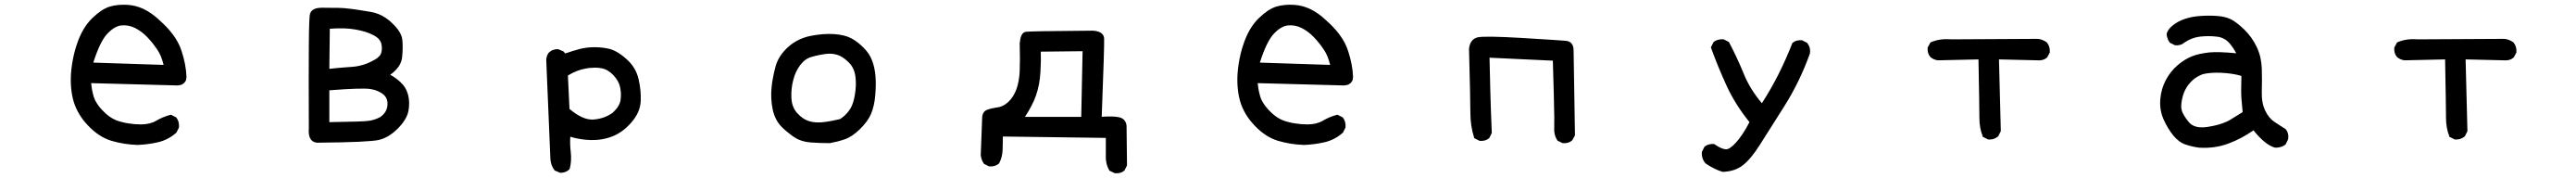

<svg xmlns="http://www.w3.org/2000/svg" viewBox="-20 -601 11040 762"><path d="M569.3 19.5Q511.7 17.6 458.5 2Q404.3 -14.2 357.9 -63Q335 -86.9 319.6 -112.5Q304.2 -138.2 295.9 -165.5Q280.3 -219.2 284.2 -284.7Q285.6 -306.2 289.1 -328.1Q292.5 -350.1 297.9 -372.1Q303.2 -394 311 -416Q322.3 -449.2 338.4 -476.1Q354.5 -502.9 375 -522.9Q385.3 -532.7 395 -540.8Q404.8 -548.8 414.3 -555.2Q423.8 -561.5 433.1 -565.9Q442.4 -570.3 451.7 -573.2Q486.8 -583 528.8 -580.1Q537.1 -579.6 545.4 -578.1Q553.7 -576.7 561.8 -574.7Q569.8 -572.8 577.6 -569.8Q585.4 -566.9 593.3 -563.5Q601.1 -560.1 608.4 -555.7Q613.8 -552.7 619.1 -549.3Q624.5 -545.9 630.4 -541.7Q636.2 -537.6 642.1 -533Q647.9 -528.3 654.1 -522.9Q660.2 -517.6 666.5 -511.7Q672.9 -505.9 679.4 -499.8Q686 -493.7 692.9 -486.3Q708.5 -470.2 721.2 -453.1Q733.9 -436 743.4 -418Q752.9 -399.9 758.8 -380.9Q777.3 -324.2 779.3 -272.5Q779.3 -267.1 778.3 -262.2Q777.3 -257.3 775.1 -253.4Q772.9 -249.5 770 -246.6Q767.1 -243.7 763.2 -241.2Q759.3 -238.8 754.6 -237.5Q750 -236.3 744.6 -235.6Q739.3 -234.9 733.4 -235.4L370.6 -245.1Q371.6 -238.3 372.3 -231.9Q373 -225.6 374 -219.7Q375 -213.9 376.2 -208.5Q377.4 -203.1 378.7 -198.2Q379.9 -193.4 381.3 -188.7Q382.8 -184.1 384.3 -179.7Q387.7 -170.9 393.6 -161.4Q399.4 -151.9 407.7 -141.6Q416 -131.3 426.8 -121.1Q442.9 -105 461.2 -94.5Q479.5 -84 500.5 -79.1Q514.6 -75.2 528.6 -73Q542.5 -70.8 556.2 -69.6Q569.8 -68.4 583 -68.4Q622.6 -68.4 649.4 -84Q678.2 -101.1 710.4 -109.4L712.4 -109.9L714.4 -108.9L733.9 -99.1L735.4 -98.1L736.3 -97.2Q749 -80.1 747.1 -56.2V-55.2L746.6 -54.2L736.8 -34.7L736.3 -33.7L735.4 -32.7Q701.2 -2.4 657.7 7.8Q615.2 17.6 569.8 19.5ZM681.2 -323.2Q676.3 -343.3 669.7 -359.4Q663.1 -375.5 654.3 -388.2Q644.5 -402.8 633.8 -416.3Q623 -429.7 610.8 -442.4Q587.4 -466.8 559.1 -481Q531.2 -495.1 500.5 -492.2Q470.7 -489.3 439.5 -456.1Q408.7 -423.3 379.9 -333Z M1342.8 9.8Q1341.8 9.8 1341.1 9.8Q1340.3 9.8 1339.6 9.8Q1338.9 9.8 1338.4 9.8Q1318.4 7.8 1309.8 -8.1Q1301.3 -23.9 1303.7 -51.3Q1303.2 -173.3 1303.2 -258.1Q1303.2 -342.8 1303.7 -406.5Q1304.2 -470.2 1305.4 -502.9Q1306.6 -535.6 1309.1 -542.5Q1316.9 -568.4 1362.3 -567.9Q1376 -567.9 1387.9 -567.6Q1399.9 -567.4 1409.7 -567.4Q1419.4 -567.4 1427.7 -567.4Q1452.6 -567.4 1488.3 -562.5Q1500 -561 1512.9 -559.1Q1525.9 -557.1 1540.3 -554.7Q1554.7 -552.2 1570.3 -549.8Q1578.6 -548.3 1586.4 -546.1Q1594.2 -543.9 1601.8 -541Q1609.4 -538.1 1616.9 -534.2Q1624.5 -530.3 1631.6 -525.4Q1638.7 -520.5 1645.8 -515.1Q1652.8 -509.8 1659.2 -503.4Q1679.7 -484.4 1690.9 -466.6Q1702.1 -448.7 1704.1 -432.6Q1708 -401.4 1703.6 -356.9Q1702.1 -342.3 1695.8 -328.9Q1689.5 -315.4 1678.7 -303.7Q1668 -292 1652.8 -280.8Q1676.3 -268.1 1696.3 -249.5Q1721.2 -226.6 1729.5 -193.8Q1737.3 -161.1 1730.5 -125.5Q1723.1 -88.9 1684.8 -50.5Q1646.5 -12.2 1604 -2Q1582.5 2.9 1518.1 5.9Q1453.6 8.8 1342.8 9.8ZM1609.4 -99.6Q1624 -109.9 1631.6 -122.3Q1639.2 -134.8 1640.6 -149.9Q1641.6 -160.2 1639.9 -168.7Q1638.2 -177.2 1634 -184.1Q1629.9 -190.9 1623 -196.8Q1619.1 -200.2 1614.3 -203.1Q1609.4 -206.1 1604.2 -208.7Q1599.1 -211.4 1593.5 -213.4Q1587.9 -215.3 1581.5 -217Q1575.2 -218.8 1568.4 -219.7Q1534.7 -225.6 1391.6 -214.4V-78.1Q1465.3 -79.1 1507.8 -80.6Q1550.3 -82 1562.5 -84Q1574.7 -85.9 1586.4 -89.8Q1598.1 -93.8 1609.4 -99.6ZM1572.8 -338.4Q1604 -353 1611.8 -369.1Q1619.6 -385.7 1615.2 -410.6Q1610.8 -434.6 1582 -449.7Q1551.8 -466.3 1503.9 -474.6Q1458 -482.9 1393.6 -478L1391.6 -306.2Q1407.7 -308.1 1423.3 -309.6Q1439 -311 1454.3 -312.3Q1469.7 -313.5 1484.9 -314.5Q1532.7 -317.4 1572.8 -338.4Z M2379.4 138.2 2358.9 129.4 2357.4 128.9 2356.4 127.4Q2348.1 116.7 2343.8 103.8Q2339.4 90.8 2338.9 76.2Q2337.9 49.3 2321.3 -344.2V-344.7V-345.2Q2321.8 -353.5 2324.5 -361.3Q2327.1 -369.1 2332 -375.5L2332.5 -376H2333Q2339.8 -383.3 2349.6 -387Q2359.4 -390.6 2371.1 -390.6H2372.1L2373.5 -390.1L2394 -381.3L2395 -380.9L2396 -379.9L2402.3 -372.1Q2436.5 -383.8 2465.8 -391.6Q2497.6 -399.4 2531.5 -398.9Q2565.4 -398.4 2594.7 -391.1Q2605 -388.2 2616.2 -382.6Q2627.4 -377 2639.4 -368.7Q2651.4 -360.4 2664.6 -348.6Q2704.6 -314 2716.8 -263.2Q2728.5 -213.4 2726.1 -167Q2723.6 -119.6 2686 -76.7Q2648.9 -34.2 2604.5 -17.1Q2560.5 0 2511.2 -1.5Q2465.8 -2.9 2424.3 -15.6Q2422.4 16.6 2426.3 49.8Q2430.7 88.4 2421.9 121.6L2421.4 123L2419.9 124Q2413.1 131.3 2403.3 135Q2393.6 138.7 2381.8 138.7H2380.9ZM2606.4 -118.7Q2621.6 -132.8 2629.6 -146Q2637.7 -159.2 2639.6 -171.9Q2641.1 -180.7 2641.4 -189.5Q2641.6 -198.2 2640.9 -207.5Q2640.1 -216.8 2638.2 -226.1Q2633.3 -252.9 2609.9 -278.3Q2586.9 -303.2 2559.1 -308.6Q2551.8 -310.1 2543.9 -310.8Q2536.1 -311.5 2527.6 -311.3Q2519 -311 2509.8 -310.3Q2500.5 -309.6 2490.7 -307.6Q2452.6 -301.3 2414.1 -277.8L2420.9 -134.8Q2478.5 -85.9 2523.9 -89.4Q2570.8 -92.8 2606.4 -118.7Z M3536.1 11.7Q3494.1 11.7 3455.1 8.8Q3415 5.9 3387.7 -11.7Q3378.4 -17.1 3369.4 -24.2Q3360.4 -31.2 3350.8 -39.1Q3341.3 -46.9 3332 -56.2Q3302.2 -85 3292 -131.8Q3282.2 -178.2 3287.1 -227.1Q3288.6 -243.2 3291.3 -258.8Q3293.9 -274.4 3297.4 -289.6Q3300.8 -304.7 3304.7 -318.8Q3317.9 -363.8 3358.2 -399.9Q3398.4 -436 3454.1 -447.3Q3508.3 -458 3554.2 -455.1Q3600.1 -452.1 3628.9 -437Q3656.7 -421.9 3681.6 -396.5Q3707 -371.6 3718.3 -340.8Q3729.5 -311 3732.4 -274.9Q3735.4 -239.3 3731.4 -192.9Q3729.5 -169.4 3724.9 -149.7Q3720.2 -129.9 3713.4 -113.3Q3699.2 -80.6 3665 -47.4Q3630.9 -14.2 3599.6 -4.4Q3584 1 3568.6 4.9Q3553.2 8.8 3537.1 11.7H3536.6ZM3580.6 -91.3Q3591.3 -98.1 3600.8 -106.9Q3610.4 -115.7 3618.7 -127Q3624.5 -134.8 3629.2 -144.3Q3633.8 -153.8 3637.5 -166Q3641.1 -178.2 3643.6 -192.4Q3651.4 -235.4 3646.5 -272.5Q3642.1 -309.1 3619.6 -332Q3615.2 -336.4 3610.6 -340.6Q3606 -344.7 3601.3 -348.4Q3596.7 -352.1 3592 -355Q3587.4 -357.9 3582.8 -360.4Q3578.1 -362.8 3573.2 -364.7Q3561 -369.1 3547.6 -370.6Q3534.2 -372.1 3519 -370.1Q3508.8 -368.7 3498.8 -366.9Q3488.8 -365.2 3478.8 -362.8Q3468.8 -360.4 3458.5 -357.4Q3430.2 -349.6 3410.2 -322.8Q3389.2 -295.4 3379.9 -258.3Q3370.1 -221.2 3372.1 -181.2Q3374 -142.1 3397 -116.7Q3420.4 -90.8 3447.3 -82.5Q3474.1 -74.2 3509.3 -78.1Q3526.4 -80.1 3544.7 -83.5Q3563 -86.9 3580.6 -91.3Z M4757.3 140.1 4736.8 130.4 4734.9 129.4 4734.4 127.9Q4717.8 99.1 4719.7 64.5V-10.7L4278.3 -16.6Q4278.3 -6.8 4278.1 2.7Q4277.8 12.2 4277.8 21.5Q4277.8 30.8 4277.3 40Q4276.4 71.8 4262.2 98.6L4261.2 99.6L4260.3 100.1Q4244.1 113.3 4220.2 111.3H4219.2L4218.3 110.8L4198.7 101.1L4197.3 100.1L4196.3 98.6Q4185.5 82 4183.6 63V62.5L4189.5 -92.8Q4189.5 -123 4210.9 -130.9Q4229 -137.7 4256.3 -141.6Q4260.7 -142.1 4264.6 -143.1Q4268.6 -144 4272.5 -145.8Q4276.4 -147.5 4280.3 -149.4Q4284.2 -151.4 4287.8 -153.8Q4291.5 -156.2 4295.2 -159.2Q4298.8 -162.1 4302.7 -165.5Q4324.2 -186 4336.4 -218.8Q4348.6 -252 4350.6 -297.9Q4352.5 -344.7 4350.6 -415V-415.5Q4351.6 -426.3 4353.3 -434.3Q4355 -442.4 4357.9 -449Q4360.8 -455.6 4365.5 -459.7Q4370.1 -463.9 4376 -464.8Q4385.3 -466.3 4454.6 -467.5Q4523.9 -468.8 4663.1 -469.7H4663.6Q4678.2 -469.2 4688.7 -465.3Q4699.2 -461.4 4705.6 -454.1Q4711.9 -446.8 4712.4 -436Q4713.9 -409.7 4702.1 -101.1Q4714.8 -102.1 4725.3 -102.3Q4735.8 -102.5 4745.1 -102.3Q4754.4 -102.1 4762 -101.3Q4769.5 -100.6 4775.9 -99.1Q4783.2 -97.7 4789.1 -94.5Q4794.9 -91.3 4799.1 -86.4Q4803.2 -81.5 4805.7 -75.4Q4808.1 -69.3 4808.6 -62V-61.5L4810.5 105.5V106.9L4810.1 107.9L4800.3 127.4L4799.8 128.9L4798.8 129.4Q4791 136.2 4781 138.9Q4771 141.6 4759.3 140.6H4758.3ZM4614.3 -100.6 4620.1 -381.8 4440.9 -379.9Q4442.4 -344.2 4439.5 -293.5Q4436.5 -238.3 4420.4 -192.4Q4405.8 -150.4 4373 -100.6Z M5569.3 19.5Q5511.7 17.6 5458.5 2Q5404.3 -14.2 5357.9 -63Q5335 -86.9 5319.6 -112.5Q5304.2 -138.2 5295.9 -165.5Q5280.3 -219.2 5284.2 -284.7Q5285.6 -306.2 5289.1 -328.1Q5292.5 -350.1 5297.9 -372.1Q5303.2 -394 5311 -416Q5322.3 -449.2 5338.4 -476.1Q5354.5 -502.9 5375 -522.9Q5385.3 -532.7 5395 -540.8Q5404.8 -548.8 5414.3 -555.2Q5423.8 -561.5 5433.1 -565.9Q5442.4 -570.3 5451.7 -573.2Q5486.8 -583 5528.8 -580.1Q5537.1 -579.6 5545.4 -578.1Q5553.7 -576.7 5561.8 -574.7Q5569.8 -572.8 5577.6 -569.8Q5585.4 -566.9 5593.3 -563.5Q5601.1 -560.1 5608.4 -555.7Q5613.8 -552.7 5619.1 -549.3Q5624.5 -545.9 5630.4 -541.7Q5636.2 -537.6 5642.1 -533Q5647.9 -528.3 5654.1 -522.9Q5660.2 -517.6 5666.5 -511.7Q5672.9 -505.9 5679.4 -499.8Q5686 -493.7 5692.9 -486.3Q5708.5 -470.2 5721.2 -453.1Q5733.9 -436 5743.4 -418Q5752.9 -399.9 5758.8 -380.9Q5777.3 -324.2 5779.3 -272.5Q5779.3 -267.1 5778.3 -262.2Q5777.3 -257.3 5775.1 -253.4Q5772.9 -249.5 5770 -246.6Q5767.1 -243.7 5763.2 -241.2Q5759.3 -238.8 5754.6 -237.5Q5750 -236.3 5744.6 -235.6Q5739.3 -234.9 5733.4 -235.4L5370.6 -245.1Q5371.6 -238.3 5372.3 -231.9Q5373 -225.6 5374 -219.7Q5375 -213.9 5376.2 -208.5Q5377.4 -203.1 5378.7 -198.2Q5379.9 -193.4 5381.3 -188.7Q5382.8 -184.1 5384.3 -179.7Q5387.7 -170.9 5393.6 -161.4Q5399.4 -151.9 5407.7 -141.6Q5416 -131.3 5426.8 -121.1Q5442.9 -105 5461.2 -94.5Q5479.5 -84 5500.5 -79.1Q5514.6 -75.2 5528.6 -73Q5542.5 -70.8 5556.2 -69.6Q5569.8 -68.4 5583 -68.4Q5622.6 -68.4 5649.4 -84Q5678.2 -101.1 5710.4 -109.4L5712.4 -109.9L5714.4 -108.9L5733.9 -99.1L5735.4 -98.1L5736.3 -97.2Q5749 -80.1 5747.1 -56.2V-55.2L5746.6 -54.2L5736.8 -34.7L5736.3 -33.7L5735.4 -32.7Q5701.2 -2.4 5657.7 7.8Q5615.2 17.6 5569.8 19.5ZM5681.2 -323.2Q5676.3 -343.3 5669.7 -359.4Q5663.1 -375.5 5654.3 -388.2Q5644.5 -402.8 5633.8 -416.3Q5623 -429.7 5610.8 -442.4Q5587.4 -466.8 5559.1 -481Q5531.2 -495.1 5500.5 -492.2Q5470.7 -489.3 5439.5 -456.1Q5408.7 -423.3 5379.9 -333Z M6676.3 11.2 6656.7 1.5 6655.3 0.5 6654.3 -1Q6639.6 -23.9 6641.6 -54.2Q6642.1 -64 6641.8 -98.1Q6641.6 -132.3 6639.9 -193.8Q6638.2 -255.4 6635.7 -341.3L6364.3 -354Q6366.2 -266.1 6367.7 -210.9Q6369.1 -155.8 6370.1 -131.3Q6372.1 -82 6374 -33.2V-31.7L6373.5 -30.8L6363.8 -11.2L6363.3 -9.8L6362.3 -9.3Q6346.7 3.9 6322.8 2H6321.8L6320.8 1.5L6301.3 -8.3L6298.8 -9.8L6298.3 -11.7Q6282.2 -61.5 6282.2 -118.7Q6282.2 -174.8 6276.4 -391.6V-392.1Q6280.8 -432.1 6312 -440.9Q6340.3 -448.2 6503.4 -438.5Q6665.5 -428.7 6691.9 -426.3Q6707.5 -424.8 6715.8 -414.8Q6724.1 -404.8 6724.6 -387.7L6730.5 -23.4V-22L6730 -20.5L6719.2 -1L6718.3 0L6717.8 0.5Q6710 7.3 6700 10Q6689.9 12.7 6678.2 11.7H6677.2Z M7362.3 134.3Q7349.6 130.4 7337.4 125Q7325.2 119.6 7313.5 113Q7301.8 106.4 7290.5 98.6L7290 98.1L7289.6 97.7Q7272.5 78.1 7274.4 50.3V49.3L7274.9 48.3L7284.7 28.8L7285.2 27.3L7286.1 26.9Q7301.8 13.7 7325.7 15.6H7327.1L7328.6 16.6Q7358.4 37.1 7377 38.1Q7394 39.1 7421.9 7.8Q7450.2 -23.9 7478.5 -78.1Q7447.8 -116.2 7423.3 -155Q7398.9 -193.8 7380.4 -233.9Q7343.3 -314.9 7314 -395.5L7313 -397.9L7314 -399.9L7323.7 -419.4L7324.7 -420.9L7325.7 -421.9Q7342.8 -434.6 7366.7 -432.6H7367.7L7368.7 -432.1L7388.2 -422.4L7390.1 -421.4L7391.1 -419.9Q7426.3 -353 7454.6 -283.7Q7481.4 -218.3 7531.7 -159.2Q7569.8 -218.3 7601.1 -279.8Q7634.3 -345.2 7661.6 -415L7662.1 -416.5L7663.1 -417.5Q7670.9 -424.3 7680.9 -427Q7690.9 -429.7 7702.6 -428.7H7703.6L7704.6 -428.2L7724.1 -418.5L7725.6 -418L7726.1 -416.5Q7741.7 -397 7737.3 -371.1V-370.6L7736.8 -370.1Q7693.8 -250.5 7627 -145Q7560.5 -40 7522.9 19Q7484.9 79.1 7451.2 105.5Q7417 132.8 7364.3 134.8H7363.3Z M8500.5 -4.4 8481 -14.2 8478.5 -15.1 8478 -17.6Q8463.9 -53.7 8463.9 -96.2Q8463.9 -137.2 8460 -346.7L8286.1 -342.8H8285.6Q8268.1 -345.2 8254.9 -356L8254.4 -356.4Q8240.2 -372.1 8242.2 -396V-397.5L8242.7 -398.4L8253.4 -418L8254.4 -419.4L8256.3 -420.4Q8294.9 -436.5 8340.8 -432.6L8713.9 -434.6H8714.4Q8719.7 -434.1 8724.9 -432.9Q8730 -431.6 8734.6 -429.7Q8739.3 -427.7 8743.9 -425.3Q8748.5 -422.9 8752.4 -419.9L8752.9 -419.4L8753.4 -418.9Q8767.6 -401.4 8765.6 -377.4V-376L8765.1 -375L8754.4 -355.5L8753.4 -354.5L8752.9 -354Q8737.3 -340.8 8713.4 -342.8L8547.9 -346.7L8555.7 -41V-39.6L8555.2 -38.6L8545.4 -19L8544.9 -18.1L8543.9 -17.1Q8526.4 -2 8502.4 -3.9H8501.5Z M9406.2 31.2Q9376.5 27.3 9348.6 18.1Q9319.8 8.8 9295.4 -20.5Q9271.5 -49.8 9253.4 -89.8Q9235.4 -130.9 9239.3 -176.3Q9243.2 -221.7 9263.2 -258.8Q9283.2 -295.9 9313.5 -321.8Q9343.8 -347.7 9375 -359.9Q9390.6 -366.2 9408.9 -370.1Q9427.2 -374 9448.2 -376.5Q9487.3 -380.4 9564.9 -373Q9548.8 -402.8 9531.2 -420.9Q9524.9 -427.2 9517.1 -432.1Q9509.3 -437 9500 -440.2Q9490.7 -443.4 9480 -444.3Q9471.2 -445.3 9462.6 -445.8Q9454.1 -446.3 9445.6 -446.3Q9437 -446.3 9428 -445.8Q9418.9 -445.3 9409.7 -444.3Q9374.5 -440.4 9342.3 -418.5Q9334.5 -411.6 9324.7 -408.9Q9314.9 -406.2 9303.2 -407.2H9302.2L9301.3 -407.7L9281.7 -417.5L9280.3 -418.5L9279.3 -419.4Q9273.9 -426.8 9270.8 -435.3Q9267.6 -443.8 9266.6 -453.6V-454.1V-454.6Q9269 -472.7 9292 -491.7Q9314.5 -510.3 9344.7 -520Q9375 -530.3 9411.6 -532.7Q9448.2 -535.2 9482.9 -532.7Q9518.1 -530.3 9542.5 -518.1Q9555.2 -511.7 9569.3 -500.7Q9583.5 -489.7 9599.9 -473.9Q9616.2 -458 9629.4 -439.5Q9642.6 -420.9 9652.6 -399.9Q9662.6 -378.9 9668 -356Q9673.3 -333 9674.3 -308.1Q9675.8 -259.8 9674.3 -209.5Q9672.9 -160.6 9689 -127.4Q9704.6 -94.7 9729.5 -78.6Q9742.2 -70.3 9753.4 -63Q9764.6 -55.7 9774.4 -49.8L9775.4 -49.3L9775.9 -48.8Q9791.5 -31.2 9787.1 -4.9V-3.9L9786.6 -3.4L9776.9 16.1L9775.9 17.6L9774.9 18.6Q9766.6 24.9 9756.1 28.1Q9745.6 31.2 9733.4 31.2H9732.9H9731.9Q9690.4 21 9638.7 -43Q9587.4 -7.3 9532.2 13.2Q9474.6 35.2 9406.7 31.2ZM9535.2 -85.9 9592.3 -121.1Q9588.9 -156.2 9586.9 -180.2Q9585 -205.1 9586.9 -275.9Q9559.1 -284.7 9519.5 -288.1Q9476.6 -292 9439.9 -287.1Q9432.6 -286.1 9425.8 -284.4Q9418.9 -282.7 9412.4 -279.8Q9405.8 -276.9 9399.4 -273.2Q9393.1 -269.5 9387 -265.1Q9380.9 -260.7 9375 -254.9Q9346.2 -227.5 9335.7 -189Q9325.2 -150.4 9331.1 -129.9Q9332 -125 9334.7 -119.1Q9337.4 -113.3 9341.1 -106.9Q9344.7 -100.6 9349.9 -93.3Q9355 -85.9 9361.3 -78.6Q9385.3 -49.3 9440.9 -57.6Q9460.4 -60.5 9477.5 -64.7Q9494.6 -68.8 9509 -74.2Q9523.4 -79.6 9535.2 -85.9Z M10500.5 -4.4 10481 -14.2 10478.5 -15.1 10478 -17.6Q10463.9 -53.7 10463.9 -96.2Q10463.9 -137.2 10460 -346.7L10286.1 -342.8H10285.6Q10268.1 -345.2 10254.9 -356L10254.4 -356.4Q10240.2 -372.1 10242.2 -396V-397.5L10242.7 -398.4L10253.4 -418L10254.4 -419.4L10256.3 -420.4Q10294.9 -436.5 10340.8 -432.6L10713.9 -434.6H10714.4Q10719.7 -434.1 10724.9 -432.9Q10730 -431.6 10734.6 -429.7Q10739.3 -427.7 10743.9 -425.3Q10748.5 -422.9 10752.4 -419.9L10752.9 -419.4L10753.4 -418.9Q10767.6 -401.4 10765.6 -377.4V-376L10765.1 -375L10754.4 -355.5L10753.4 -354.5L10752.9 -354Q10737.3 -340.8 10713.4 -342.8L10547.9 -346.7L10555.7 -41V-39.6L10555.2 -38.6L10545.4 -19L10544.9 -18.1L10543.9 -17.1Q10526.4 -2 10502.4 -3.9H10501.5Z"/></svg>

Font: NaikaiFont
Style: SemiBold
Weight: 600
Version: Version 1.89